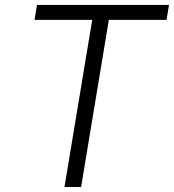

<svg xmlns="http://www.w3.org/2000/svg" viewBox="-20 -747 695 767"><path d="M117.9 -667.6H348.4L237.6 0H304L414.8 -667.6H645.2L655.2 -727.3H127.8Z"/></svg>

Font: TID UI Light
Style: Italic
Weight: 300
Italic angle: -9.39999°
Designer: The TID Project Authors
Foundry: Bakken & Bæck
Version: Version 1.001;hotconv 1.0.109;makeotfexe 2.5.65596